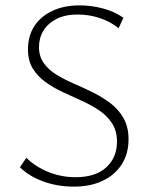

<svg xmlns="http://www.w3.org/2000/svg" viewBox="-20 -685 558 714"><path d="M415 -158Q415 -198 397 -226Q379 -254 349.5 -274Q320 -294 284.5 -310Q249 -326 213.5 -342.5Q178 -359 149 -380Q120 -401 102 -430Q84 -459 84 -501Q84 -551 107.5 -587.5Q131 -624 174.5 -644.5Q218 -665 276 -665Q320 -665 363 -653.5Q406 -642 439 -619L421 -580Q392 -604 352 -617.5Q312 -631 269 -631Q222 -631 190 -614.5Q158 -598 141.5 -571Q125 -544 125 -510Q125 -475 143 -450Q161 -425 190.5 -407Q220 -389 256 -373.5Q292 -358 327 -340.5Q362 -323 391.5 -300.5Q421 -278 439.5 -245.5Q458 -213 458 -167Q458 -113 432.5 -73.5Q407 -34 361.5 -12.5Q316 9 254 9Q194 9 141.5 -10Q89 -29 54 -63L78 -98Q113 -64 161 -45Q209 -26 261 -26Q335 -26 375 -62.5Q415 -99 415 -158Z"/></svg>

Font: Ysabeau SC ExtraLight
Style: Regular
Weight: 250
Designer: Christian Thalmann (Catharsis Fonts)
Version: Version 2.001;gftools[0.9.30]; featfreeze: smcp